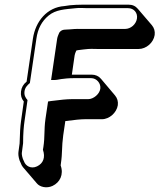

<svg xmlns="http://www.w3.org/2000/svg" viewBox="-20 -712 684 823"><path d="M485 -261C487 -277 483 -291 473 -303L413 -374C403 -386 389 -392 373 -392H298H288L300 -475C301 -480 303 -487 307 -495C307 -496 318 -498 338 -500C372 -504 373 -502 400 -502H574C607 -502 638 -529 643 -562C645 -578 641 -592 631 -604L571 -674C561 -686 548 -692 531 -692H357C323 -692 287 -692 256 -686C182 -681 132 -621 121 -546L94 -362C80 -351 72 -337 70 -320C68 -303 72 -289 82 -277L70 -192C67 -171 65 -140 64 -97L59 -60C58 -51 59 -39 64 -24L69 -13C71 -7 74 -1 78 4L138 74C150 89 179 97 205 85C237 70 254 36 240 -3L241 -11C248 -57 244 -81 251 -132L260 -193C298 -198 326 -201 345 -201H417C449 -201 480 -229 485 -261ZM410 -332C407 -309 381 -287 358 -287H287C267 -287 237 -284 199 -279L186 -277L175 -203C168 -153 173 -128 166 -82L164 -70C175 -38 166 -12 139 1C112 14 89 -2 83 -20L78 -31C73 -46 73 -55 74 -60L79 -98C79 -140 82 -172 85 -192L98 -283C89 -293 83 -304 85 -320C87 -336 96 -346 108 -356L136 -546C142 -589 159 -621 188 -645C219 -671 258 -672 306 -677C321 -679 340 -677 355 -677H529C554 -677 571 -657 567 -632C563 -608 541 -588 516 -588H342C315 -588 311 -589 278 -586C262 -584 246 -589 234 -572C230 -563 226 -553 225 -546L199 -369H214C219 -369 226 -370 242 -373C256 -375 274 -377 296 -377H371C394 -377 413 -355 410 -332Z"/></svg>

Font: AppleStorm
Style: ShdXbdIta
Weight: 800
Foundry: Cannot Into Space Fonts
Version: Version 1.01